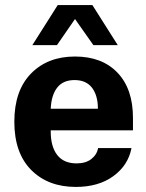

<svg xmlns="http://www.w3.org/2000/svg" viewBox="-20 -735 583 765"><path d="M282.2 9.8Q171.4 9.8 104.2 -57.9Q37.1 -125.5 37.1 -250Q37.1 -374 103.5 -441.9Q169.9 -509.8 278.8 -509.8Q386.7 -509.8 448.2 -445.3Q509.8 -380.9 509.8 -265.1V-215.8H182.1V-210.9Q182.1 -150.9 208 -117.4Q233.9 -84 285.2 -84Q321.3 -84 343.5 -101.1Q365.7 -118.2 371.1 -145H503.9Q490.7 -76.2 431.6 -33.2Q372.6 9.8 282.2 9.8ZM108.9 -555.2 210 -714.8H348.1L449.2 -555.2H352.1L278.8 -659.2L207 -555.2ZM182.1 -301.8H370.1Q370.1 -354.5 346.7 -385.3Q323.2 -416 276.9 -416Q231.4 -416 208 -386Q184.6 -356 182.1 -301.8Z"/></svg>

Font: TASA Orbiter Text
Style: Bold
Weight: 700
Designer: Weizhong Zhang
Version: Version 1.000;Glyphs 3.1.2 (3151)